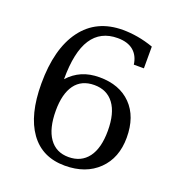

<svg xmlns="http://www.w3.org/2000/svg" viewBox="-126 -783 835 900"><g transform="rotate(20 291.0 -333.5)"><path d="M298.3 -31.2Q361.3 -31.2 395.8 -77.1Q430.2 -123 430.2 -210Q430.2 -297.4 395.8 -343.8Q361.3 -390.1 298.3 -390.1Q234.4 -390.1 201.4 -345Q168.5 -299.8 168.5 -215.8Q168.5 -127 202.1 -79.1Q235.8 -31.2 298.3 -31.2ZM154.3 -367.2Q184.1 -399.9 221.9 -416.3Q259.8 -432.6 308.6 -432.6Q408.7 -432.6 466.6 -373.5Q524.4 -314.5 524.4 -210Q524.4 -108.4 462.2 -47.9Q399.9 12.7 295.9 12.7Q182.6 12.7 122.1 -71.5Q61.5 -155.8 61.5 -311.5Q61.5 -485.8 132.8 -582.3Q204.1 -678.7 335.9 -678.7Q371.6 -678.7 410.2 -672.1Q448.7 -665.5 488.8 -651.4V-543H438.5Q432.6 -586.9 404.1 -610.6Q375.5 -634.3 325.7 -634.3Q240.2 -634.3 197.3 -568.6Q154.3 -502.9 154.3 -367.2Z"/></g></svg>

Font: KhunPaOh
Style: Regular
Weight: 400
Designer: Khon Soe Zaw Thu
Version: Version 1.00 July 11, 2016, initial release